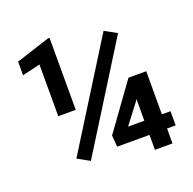

<svg xmlns="http://www.w3.org/2000/svg" viewBox="-125 -835 970 963"><g transform="rotate(-20 360.0 -354.0)"><path d="M237.3 -708.5V-324.2H144V-600.1L48.3 -577.6V-650.4L228.5 -708.5ZM568.4 -613.3 221.2 -57.6 156.7 -93.3 503.9 -648.9ZM681.6 -155.3V-79.6H635.7V0H542V-79.6H369.6L364.3 -140.6L541 -385.3H635.7V-155.3ZM455.1 -155.3H542V-271L534.2 -258.8Z"/></g></svg>

Font: Vazirmatn RD SemiBold
Style: Regular
Weight: 600
Designer: Saber Rastikerdar
Foundry: Saber Rastikerdar
Version: Version 32.102